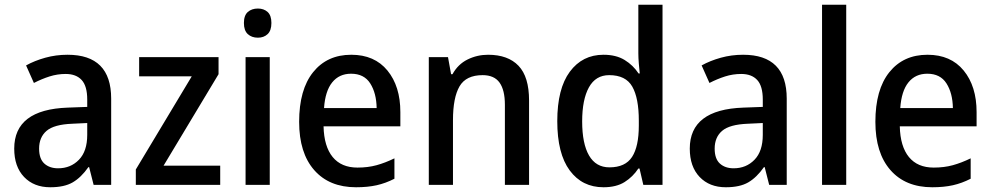

<svg xmlns="http://www.w3.org/2000/svg" viewBox="-20 -780 4184 810"><path d="M265 -549Q449 -549 449 -364V0H375L356 -75H353Q322 -31 286.5 -10.5Q251 10 192 10Q123 10 81.5 -33.5Q40 -77 40 -153Q40 -318 266 -326L348 -329V-360Q348 -417 324.5 -442.5Q301 -468 257 -468Q222 -468 189 -457.5Q156 -447 123 -430L90 -504Q126 -524 171 -536.5Q216 -549 265 -549ZM285 -258Q208 -255 176.5 -228Q145 -201 145 -153Q145 -110 167 -90Q189 -70 225 -70Q278 -70 313 -106Q348 -142 348 -211V-261Z M909 0H553V-65L789 -458H567V-539H902V-467L670 -81H909Z M1068 -744Q1093 -744 1109 -729.5Q1125 -715 1125 -683Q1125 -651 1109 -636Q1093 -621 1068 -621Q1042 -621 1025.5 -636Q1009 -651 1009 -683Q1009 -715 1025.5 -729.5Q1042 -744 1068 -744ZM1118 -539V0H1016V-539Z M1462 -549Q1560 -549 1614.5 -482.5Q1669 -416 1669 -307V-247H1345Q1347 -162 1383.5 -117.5Q1420 -73 1488 -73Q1532 -73 1568.5 -83Q1605 -93 1644 -112V-26Q1607 -7 1569 1.5Q1531 10 1482 10Q1369 10 1305.5 -62.5Q1242 -135 1242 -266Q1242 -402 1301 -475.5Q1360 -549 1462 -549ZM1461 -469Q1411 -469 1381.5 -432.5Q1352 -396 1347 -324H1569Q1568 -387 1542 -428Q1516 -469 1461 -469Z M2039 -549Q2123 -549 2167.5 -502.5Q2212 -456 2212 -356V0H2110V-338Q2110 -400 2087.5 -431.5Q2065 -463 2016 -463Q1946 -463 1918.5 -415.5Q1891 -368 1891 -273V0H1789V-539H1870L1883 -467H1889Q1912 -509 1952.5 -529Q1993 -549 2039 -549Z M2526 10Q2436 10 2383.5 -61Q2331 -132 2331 -269Q2331 -406 2384 -477.5Q2437 -549 2526 -549Q2579 -549 2615 -527Q2651 -505 2674 -470H2679Q2677 -488 2675 -512Q2673 -536 2673 -555V-760H2775V0H2694L2678 -69H2673Q2650 -34 2615 -12Q2580 10 2526 10ZM2551 -74Q2618 -74 2646.5 -118Q2675 -162 2675 -250V-271Q2675 -366 2647.5 -414.5Q2620 -463 2550 -463Q2493 -463 2464.5 -411.5Q2436 -360 2436 -268Q2436 -174 2465 -124Q2494 -74 2551 -74Z M3115 -549Q3299 -549 3299 -364V0H3225L3206 -75H3203Q3172 -31 3136.5 -10.5Q3101 10 3042 10Q2973 10 2931.5 -33.5Q2890 -77 2890 -153Q2890 -318 3116 -326L3198 -329V-360Q3198 -417 3174.5 -442.5Q3151 -468 3107 -468Q3072 -468 3039 -457.5Q3006 -447 2973 -430L2940 -504Q2976 -524 3021 -536.5Q3066 -549 3115 -549ZM3135 -258Q3058 -255 3026.5 -228Q2995 -201 2995 -153Q2995 -110 3017 -90Q3039 -70 3075 -70Q3128 -70 3163 -106Q3198 -142 3198 -211V-261Z M3550 0H3448V-760H3550Z M3893 -549Q3991 -549 4045.5 -482.5Q4100 -416 4100 -307V-247H3776Q3778 -162 3814.5 -117.5Q3851 -73 3919 -73Q3963 -73 3999.5 -83Q4036 -93 4075 -112V-26Q4038 -7 4000 1.5Q3962 10 3913 10Q3800 10 3736.5 -62.5Q3673 -135 3673 -266Q3673 -402 3732 -475.5Q3791 -549 3893 -549ZM3892 -469Q3842 -469 3812.5 -432.5Q3783 -396 3778 -324H4000Q3999 -387 3973 -428Q3947 -469 3892 -469Z"/></svg>

Font: Noto Sans Gujarati UI SemiCondensed Medium
Style: Regular
Weight: 500
Width: 4
Designer: Jelle Bosma - Monotype Design Team, Universal Thirst
Foundry: Monotype Imaging Inc.
Version: Version 2.106; ttfautohint (v1.8.4.7-5d5b)